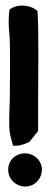

<svg xmlns="http://www.w3.org/2000/svg" viewBox="-20 -681 183 705"><path d="M10 -58C10 -23 39 4 73 4C104 4 129 -19 133 -49V-50C133 -50 134 -52 134 -57C134 -92 105 -118 71 -118C38 -118 10 -93 10 -58ZM14 -219C14 -195 20 -174 25 -157L28 -146H39C58 -146 73 -154 87 -159L120 -200V-317C120 -393 123 -562 118 -634V-640C96 -662 50 -668 21 -650L15 -646C11 -618 11 -591 14 -561C19 -516 16 -369 16 -317C16 -298 14 -274 14 -253Z"/></svg>

Font: SolarCharger
Style: 950
Weight: 900
Designer: Mew Too
Foundry: Cannot Into Space Fonts/KineticPlasma Fonts
Version: Version 1.100